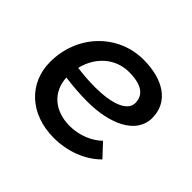

<svg xmlns="http://www.w3.org/2000/svg" viewBox="-128 -689 859 859"><g transform="rotate(45 301.5 -259.0)"><path d="M300 7C386 7 468 -24 522 -79L465 -140C431 -106 374 -81 313 -81C216 -81 153 -138 149 -224C196 -218 244 -214 291 -214C433 -214 549 -266 549 -368C549 -468 464 -525 337 -525C176 -525 48 -394 48 -222C48 -89 149 7 300 7ZM156 -292C176 -378 243 -440 330 -440C411 -440 448 -411 448 -362C448 -310 374 -284 270 -284C232 -284 193 -287 156 -292Z"/></g></svg>

Font: Fixel Display 20240404 Medium
Style: Italic
Weight: 500
Italic angle: -10°
Designer: AlfaBravo + MacPaw
Foundry: Kyrylo Tkachov, Marchela Mozhyna, Serhii Makarenko, Maria Weinstein, Zakhar Kryvoshyya
Version: Version 1.211;Glyphs 3.2 (3225)